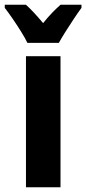

<svg xmlns="http://www.w3.org/2000/svg" viewBox="-55 -786 362 806"><path d="M199 0H54V-550H199ZM60 -606Q51 -625 34 -652.5Q17 -680 -2 -707.5Q-21 -735 -35 -753V-766H54Q85 -738 126 -689Q147 -715 164.5 -733Q182 -751 199 -766H287V-753Q273 -734 255 -707Q237 -680 220 -653Q203 -626 192 -606Z"/></svg>

Font: Noto Sans ExtraCondensed ExtraBold
Style: Regular
Weight: 800
Width: 2
Designer: Monotype Design Team
Foundry: Monotype Imaging Inc.
Version: Version 2.013; ttfautohint (v1.8.4.7-5d5b)